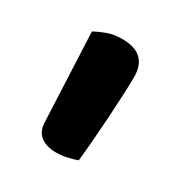

<svg xmlns="http://www.w3.org/2000/svg" viewBox="-74 -680 308 333"><g transform="rotate(30 80.5 -514.0)"><path d="M121 -408Q113 -405 102 -402.5Q91 -400 80 -400Q61 -400 49.5 -408.5Q38 -417 37 -434L29 -613Q40 -619 52.5 -623.5Q65 -628 82 -628Q132 -628 132 -581Q132 -568 131 -546Q130 -524 128.5 -499.5Q127 -475 125 -450.5Q123 -426 121 -408Z"/></g></svg>

Font: Baloo Chettan 2 Medium
Style: Regular
Weight: 500
Designer: Maithili Shingre, Unnati Kotecha and Ek Type
Foundry: Ek Type
Version: Version 1.640;hotconv 1.0.111;makeotfexe 2.5.65597; ttfautoh